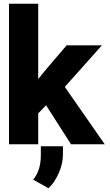

<svg xmlns="http://www.w3.org/2000/svg" viewBox="-20 -770 585 1025"><path d="M28 0H184V-165L226 -208L359 0H539L326 -306L524 -528H335L333 -525C284 -466 233 -410 184 -348V-750H28ZM157 189 239 235C251 223 262 211 272 195C294 159 316 111 316 54V11H198V60C198 115 183 158 157 189Z"/></svg>

Font: Asimov Pro
Style: Blk
Weight: 900
Designer: Google
Version: Version 2.000980; 2014